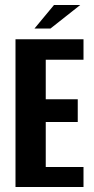

<svg xmlns="http://www.w3.org/2000/svg" viewBox="-20 -748 374 768"><path d="M42 0V-591H314V-509H163V-351H291V-260H163V-80H314V0ZM118 -634 196 -728H301L182 -634Z"/></svg>

Font: Alumni Sans Thin
Style: Bold
Weight: 700
Version: Version 1.018